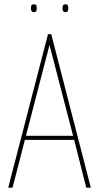

<svg xmlns="http://www.w3.org/2000/svg" viewBox="-20 -868 458 888"><path d="M18 0 202 -710H217L400 0H379L323 -221H95L38 0ZM100 -240H318L209 -660ZM283 -812Q274 -812 271.5 -817.5Q269 -823 269 -830Q269 -838 271.5 -843Q274 -848 283 -848Q291 -848 293.5 -843Q296 -838 296 -830Q296 -823 293.5 -817.5Q291 -812 283 -812ZM137 -812Q128 -812 125.5 -817.5Q123 -823 123 -830Q123 -838 125.5 -843Q128 -848 137 -848Q146 -848 148 -843Q150 -838 150 -830Q150 -823 148 -817.5Q146 -812 137 -812Z"/></svg>

Font: Georama SemiCondensed Thin
Style: Regular
Weight: 100
Width: 4
Designer: Jean-Baptiste Levee
Foundry: Production Type
Version: Version 1.000